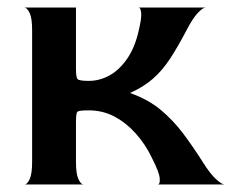

<svg xmlns="http://www.w3.org/2000/svg" viewBox="-20 -488 614 508"><path d="M45 0Q52 0 58.5 -14Q65 -28 65 -60V-408Q65 -440 58.5 -453.5Q52 -467 45 -468H181V-305Q181 -283 185.5 -278.5Q190 -274 215 -274Q243 -274 269 -288Q295 -302 316 -332Q337 -362 347 -407Q355 -440 353.5 -454Q352 -468 347 -468H524Q517 -468 503.5 -454Q490 -440 473 -407Q451 -365 430.5 -333.5Q410 -302 385 -280Q360 -258 324 -242Q372 -225 405 -197.5Q438 -170 464 -135.5Q490 -101 516 -60Q536 -28 551.5 -14Q567 0 574 0H398Q404 -1 402.5 -17Q401 -33 382 -70Q365 -106 339.5 -134.5Q314 -163 283 -179.5Q252 -196 215 -196Q189 -196 185 -192.5Q181 -189 181 -166V-60Q181 -28 187.5 -14Q194 0 201 0Z"/></svg>

Font: Red Rose Medium
Style: Regular
Weight: 500
Designer: Jaikishan Patel
Version: Version 2.000